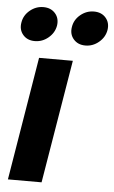

<svg xmlns="http://www.w3.org/2000/svg" viewBox="-53 -784 489 821"><g transform="rotate(5 191.0 -373.5)"><path d="M12.7 0 100.1 -529.3H245.1L157.2 0ZM292.5 -599.1Q260.3 -599.1 241.7 -620.6Q223.1 -642.1 228.5 -673.3Q233.4 -704.6 259 -725.8Q284.7 -747.1 316.9 -747.1Q349.6 -747.1 367.9 -725.8Q386.2 -704.6 381.3 -673.3Q376 -642.1 350.3 -620.6Q324.7 -599.1 292.5 -599.1ZM75.2 -599.1Q43 -599.1 24.7 -620.6Q6.3 -642.1 11.7 -673.3Q16.6 -704.6 42.2 -725.8Q67.9 -747.1 100.1 -747.1Q132.3 -747.1 150.9 -725.8Q169.4 -704.6 164.6 -673.3Q159.2 -642.1 133.5 -620.6Q107.9 -599.1 75.2 -599.1Z"/></g></svg>

Font: Inter 24pt
Style: Bold Italic
Weight: 700
Italic angle: -9.3988°
Version: Version 4.001;git-66647c0bb